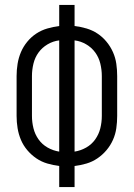

<svg xmlns="http://www.w3.org/2000/svg" viewBox="-20 -755 540 775"><path d="M219 0H281V-85Q306 -88 329.5 -95Q353 -102 373.5 -116Q394 -130 410 -149Q426 -168 436 -190.5Q446 -213 449.5 -237.5Q453 -262 453 -287V-448Q453 -473 449.5 -497.5Q446 -522 436 -544.5Q426 -567 410 -586.5Q394 -606 373.5 -619.5Q353 -633 329.5 -640Q306 -647 281 -650V-735H219V-650Q195 -647 171 -640Q147 -633 126.5 -619.5Q106 -606 90 -586.5Q74 -567 64.5 -544.5Q55 -522 51 -497.5Q47 -473 47 -448V-287Q47 -262 51 -237.5Q55 -213 64.5 -190.5Q74 -168 90 -149Q106 -130 126.5 -116Q147 -102 171 -95Q195 -88 219 -85ZM219 -143Q194 -147 172 -159.5Q150 -172 135.5 -192.5Q121 -213 115 -237.5Q109 -262 109 -287V-448Q109 -473 115 -498Q121 -523 135.5 -543Q150 -563 172 -576Q194 -589 219 -592ZM281 -143V-592Q306 -589 328 -576Q350 -563 364.5 -543Q379 -523 385 -498Q391 -473 391 -448V-287Q391 -262 385 -237.5Q379 -213 364.5 -192.5Q350 -172 328 -159.5Q306 -147 281 -143Z"/></svg>

Font: Iosevka SS09 Light
Style: Regular
Weight: 300
Monospace: yes
Designer: Belleve Invis
Foundry: Belleve Invis
Version: Version 5.2.1; ttfautohint (v1.8.3)